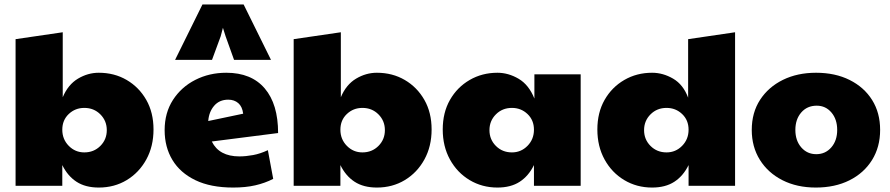

<svg xmlns="http://www.w3.org/2000/svg" viewBox="-20 -835 4001 863"><path d="M424 8Q364 8 324 -18Q284 -44 260 -93V0H50V-659L262 -690V-398Q286 -455 330.5 -481.5Q375 -508 424 -508Q494 -508 549.5 -475.5Q605 -443 637.5 -386Q670 -329 670 -253Q670 -177 637.5 -118Q605 -59 549.5 -25.5Q494 8 424 8ZM359 -150Q402 -150 431 -179Q460 -208 460 -250Q460 -292 431 -321Q402 -350 359 -350Q318 -350 289 -322.5Q260 -295 260 -252Q260 -209 289 -179.5Q318 -150 359 -150Z M1056 -132Q1085 -132 1117.5 -138Q1150 -144 1184 -160L1208 -31Q1171 -12 1127.5 -2Q1084 8 1028 8Q927 8 858.5 -25Q790 -58 755 -116Q720 -174 720 -250Q720 -328 757.5 -386Q795 -444 858 -476Q921 -508 997 -508Q1110 -508 1170 -437.5Q1230 -367 1230 -237L932 -199Q965 -132 1056 -132ZM916 -291 1073 -324Q1069 -356 1051 -371.5Q1033 -387 1006 -387Q966 -387 942.5 -359.5Q919 -332 916 -291ZM767 -566 890 -815H1075L1198 -566H1032L994 -672L982 -710L972 -672L933 -566Z M1674 8Q1614 8 1574 -18Q1534 -44 1510 -93V0H1300V-659L1512 -690V-398Q1536 -455 1580.5 -481.5Q1625 -508 1674 -508Q1744 -508 1799.5 -475.5Q1855 -443 1887.5 -386Q1920 -329 1920 -253Q1920 -177 1887.5 -118Q1855 -59 1799.5 -25.5Q1744 8 1674 8ZM1609 -150Q1652 -150 1681 -179Q1710 -208 1710 -250Q1710 -292 1681 -321Q1652 -350 1609 -350Q1568 -350 1539 -322.5Q1510 -295 1510 -252Q1510 -209 1539 -179.5Q1568 -150 1609 -150Z M2216 8Q2147 8 2091 -25.5Q2035 -59 2002.5 -118Q1970 -177 1970 -253Q1970 -329 2002.5 -386Q2035 -443 2091 -475.5Q2147 -508 2216 -508Q2265 -508 2311 -481Q2357 -454 2382 -392V-501H2590V0H2380V-93Q2356 -44 2316 -18Q2276 8 2216 8ZM2281 -150Q2322 -150 2351 -179.5Q2380 -209 2380 -252Q2380 -295 2351 -322.5Q2322 -350 2281 -350Q2238 -350 2209 -321Q2180 -292 2180 -250Q2180 -208 2209 -179Q2238 -150 2281 -150Z M2911 8Q2842 8 2786 -25.5Q2730 -59 2697.5 -118Q2665 -177 2665 -253Q2665 -329 2697.5 -386Q2730 -443 2786 -475.5Q2842 -508 2911 -508Q2960 -508 3005.5 -481.5Q3051 -455 3073 -396V-659L3284 -690V0H3075V-93Q3051 -44 3011 -18Q2971 8 2911 8ZM2976 -150Q3017 -150 3046 -179.5Q3075 -209 3075 -252Q3075 -295 3046 -322.5Q3017 -350 2976 -350Q2933 -350 2904 -321Q2875 -292 2875 -250Q2875 -208 2904 -179Q2933 -150 2976 -150Z M3647 8Q3562 8 3497 -25Q3432 -58 3395.5 -116.5Q3359 -175 3359 -251Q3359 -329 3396.5 -386.5Q3434 -444 3499 -476Q3564 -508 3648 -508Q3734 -508 3799 -475.5Q3864 -443 3900 -385.5Q3936 -328 3936 -251Q3936 -174 3899.5 -115.5Q3863 -57 3798 -24.5Q3733 8 3647 8ZM3649 -142Q3690 -142 3716.5 -172.5Q3743 -203 3743 -251Q3743 -299 3717 -329.5Q3691 -360 3651 -360Q3608 -360 3581.5 -329.5Q3555 -299 3555 -251Q3555 -203 3581.5 -172.5Q3608 -142 3649 -142Z"/></svg>

Font: Paytone One
Style: Regular
Weight: 400
Designer: Vernon Adams
Foundry: Vernon Adams
Version: Version 1.002; ttfautohint (v1.8.4.7-5d5b);gftools[0.9.23]